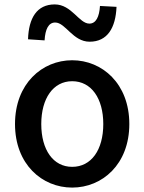

<svg xmlns="http://www.w3.org/2000/svg" viewBox="-20 -837 654 870"><path d="M386 -648C467 -648 504 -711 508 -806L433 -810C430 -761 415 -730 385 -730C338 -730 305 -817 228 -817C147 -817 110 -755 107 -659L182 -654C185 -705 200 -735 230 -735C277 -735 310 -648 386 -648ZM307 13C443 13 566 -92 566 -275C566 -458 443 -564 307 -564C171 -564 48 -458 48 -275C48 -92 171 13 307 13ZM307 -81C221 -81 167 -158 167 -275C167 -391 221 -469 307 -469C394 -469 448 -391 448 -275C448 -158 394 -81 307 -81Z"/></svg>

Font: Noto Sans JP Medium
Style: Regular
Weight: 500
Designer: Ryoko NISHIZUKA  (kana, bopomofo & ideographs); Paul D. Hunt (Latin, Greek & Cyrillic); Sandoll Communications , Soo-you
Foundry: Adobe
Version: Version 2.002;hotconv 1.0.116;makeotfexe 2.5.65601